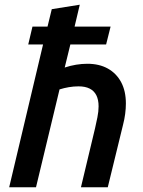

<svg xmlns="http://www.w3.org/2000/svg" viewBox="-20 -796 607 816"><path d="M19 0 163 -607H100L118 -683H182L200 -757L319 -776L297 -683H450L431 -607H279L255 -509Q279 -517 303.5 -521Q328 -525 351 -525Q402 -525 438.5 -504.5Q475 -484 495 -446.5Q515 -409 515 -356Q515 -335 512 -312Q509 -289 503 -266L438 0H324L384 -251Q389 -273 394 -297.5Q399 -322 399 -344Q399 -372 389.5 -391Q380 -410 361 -419.5Q342 -429 314 -429Q293 -429 272.5 -425.5Q252 -422 233 -416L133 0Z"/></svg>

Font: Ubuntu Sans SemiBold
Style: Italic
Weight: 600
Italic angle: -13.5°
Designer: Dalton Maag Ltd
Foundry: Dalton Maag Ltd
Version: Version 1.006